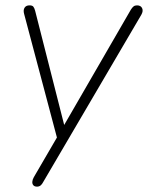

<svg xmlns="http://www.w3.org/2000/svg" viewBox="-20 -510 552 716"><path d="M118 186Q109 186 104.5 181Q100 176 100.5 168Q101 160 106 151L198 -7L195 13L70 -458Q66 -472 71.5 -481Q77 -490 90 -490Q100 -490 104 -485.5Q108 -481 111 -470L227 -14H202L468 -474Q473 -482 478 -486Q483 -490 491 -490Q505 -490 510 -479.5Q515 -469 507 -455L141 169Q137 177 131.5 181.5Q126 186 118 186Z"/></svg>

Font: Nunito Variable Extra Light
Style: Italic
Weight: 200
Italic angle: -9°
Designer: Vernon Adams
Foundry: Vernon Adams
Version: Version 3.602